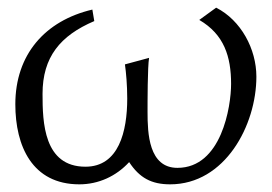

<svg xmlns="http://www.w3.org/2000/svg" viewBox="-20 -469 709 501"><path d="M20 -197C20 -88 64 12 187 12C237 12 283 -9 317 -46C344 -5 375 12 424 12C567 12 649 -142 649 -269C649 -341 609 -416 544 -449L500 -417C565 -379 583 -321 583 -250C583 -191 558 -31 443 -31C368 -31 365 -121 365 -177C365 -201 365 -295 369 -318L306 -301C309 -280 312 -247 312 -212C312 -126 290 -34 203 -34C94 -34 91 -150 91 -224C91 -320 137 -376 226 -414L221 -444C97 -415 20 -326 20 -197Z"/></svg>

Font: KpMath
Style: Sans
Weight: 400
Version: Version 0.64